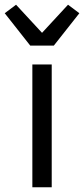

<svg xmlns="http://www.w3.org/2000/svg" viewBox="-28 -793 356 813"><path d="M109 0V-520H191V0ZM100 -600 -8 -737 40 -773 150 -654 260 -773 308 -737 200 -600Z"/></svg>

Font: Iosevka Aile
Style: Regular
Weight: 400
Designer: Belleve Invis
Foundry: Belleve Invis
Version: Version 28.0.1; ttfautohint (v1.8.4)